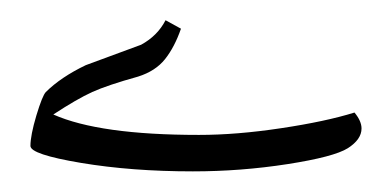

<svg xmlns="http://www.w3.org/2000/svg" viewBox="-20 -638 384 188"><path d="M168.9 -470.2Q108.9 -470.2 59.3 -478.5Q9.8 -486.8 9.8 -495.1Q9.8 -505.4 15.6 -524.9Q21.5 -544.4 24.9 -547.9Q39.6 -562.5 64 -574.2L118.2 -594.2Q134.3 -603 142.1 -618.2L157.2 -609.9Q150.9 -591.8 141.6 -580.1Q132.3 -568.4 115.2 -563Q85.4 -554.7 70.3 -547.9Q55.2 -541 32.2 -525.9Q77.1 -505.9 174.8 -505.9Q211.9 -505.9 255.4 -512.5Q298.8 -519 327.1 -527.8Q334 -519.5 334 -512.2Q334 -501.5 320.6 -492.9Q307.1 -484.4 261.5 -477.3Q215.8 -470.2 168.9 -470.2Z"/></svg>

Font: Droid Arabic Naskh Colored
Style: Regular
Weight: 400
Designer: Pascal Zoghbi
Foundry: Ascender Corporation
Version: Version 1.00